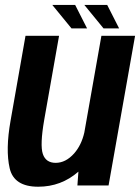

<svg xmlns="http://www.w3.org/2000/svg" viewBox="-20 -738 558 764"><path d="M288 0 292 -55Q223.5 5 132 5Q35.5 5 18.5 -68.5Q1.5 -142 22 -257.5L81.5 -595.5H215L156 -261.5Q138.5 -160.5 150.5 -125.2Q162.5 -90 201.5 -90Q241.5 -90 275 -127.5Q304 -160.5 315.5 -210.5L383.5 -595.5H517.5L412 0ZM392 -625 315.5 -718.5H406.5L454 -625ZM264.5 -625 188 -718.5H279L326.5 -625Z"/></svg>

Font: Anybody SemiBold
Style: Italic
Weight: 600
Italic angle: -10°
Designer: Tyler Finck
Foundry: Etcetera Type Company
Version: Version 1.010; ttfautohint (v1.8.3) -l 8 -r 50 -G 200 -x 14 